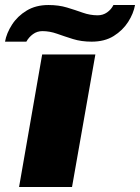

<svg xmlns="http://www.w3.org/2000/svg" viewBox="-61 -745 558 765"><path d="M15 0 107 -528H319L226 0ZM-41 -579Q-35 -613 -13 -647Q9 -681 45.5 -703Q82 -725 132 -725Q173 -725 206 -715Q239 -705 268.5 -694.5Q298 -684 328 -684Q349 -684 365.5 -695.5Q382 -707 391 -725H477Q471 -691 449.5 -657.5Q428 -624 392 -601.5Q356 -579 304 -579Q263 -579 229.5 -589.5Q196 -600 166.5 -610.5Q137 -621 108 -621Q87 -621 70.5 -609Q54 -597 44 -579Z"/></svg>

Font: Archivo SemiExpanded Black
Style: Italic
Weight: 900
Width: 6
Italic angle: -10°
Designer: Hector Gatti
Foundry: Omnibus-Type
Version: Version 2.001